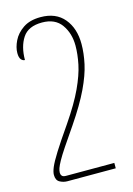

<svg xmlns="http://www.w3.org/2000/svg" viewBox="-114 -560 596 862"><g transform="rotate(-15 183.5 -129.5)"><path d="M163 -501Q234 -501 272 -455.5Q310 -410 310 -337Q310 -294 299.5 -245.5Q289 -197 260 -136Q231 -75 176 6Q140 58 118 91Q96 124 85 144Q74 164 70 175.5Q66 187 66 197Q66 205 71 211Q76 217 90 217H314V242H89Q71 242 54.5 233Q38 224 38 199Q38 185 47 163.5Q56 142 81 102Q106 62 154 -7Q208 -86 235.5 -145.5Q263 -205 272.5 -251Q282 -297 282 -337Q282 -394 253 -435Q224 -476 163 -476Q99 -476 72.5 -435.5Q46 -395 46 -333Q36 -333 28.5 -342Q21 -351 21 -372Q21 -398 35.5 -428Q50 -458 81.5 -479.5Q113 -501 163 -501Z"/></g></svg>

Font: Noto Serif Armenian Condensed Thin
Style: Regular
Weight: 100
Width: 3
Designer: Monotype Design Team
Foundry: Monotype Imaging Inc.
Version: Version 2.008; ttfautohint (v1.8.4.7-5d5b)